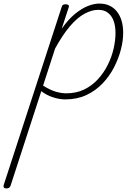

<svg xmlns="http://www.w3.org/2000/svg" viewBox="-146 -539 762 1074"><path d="M-110 515Q-122 515 -125 508.5Q-128 502 -125 495L199 -500Q201 -508 205.5 -511.5Q210 -515 221 -515Q231 -515 236 -511.5Q241 -508 239 -500L199 -378Q237 -432 275 -462.5Q313 -493 347 -506Q381 -519 410 -519Q472 -519 507.5 -475Q543 -431 543 -355Q543 -311 530 -261Q517 -211 491.5 -161.5Q466 -112 427 -71.5Q388 -31 336.5 -7Q285 17 219 17Q187 17 151 5.5Q115 -6 85 -29L-87 500Q-90 507 -95 511Q-100 515 -110 515ZM95 -60Q135 -35 166.5 -26Q198 -17 225 -17Q280 -17 324 -38Q368 -59 401.5 -95.5Q435 -132 457 -176.5Q479 -221 489.5 -267Q500 -313 500 -355Q500 -394 489.5 -422.5Q479 -451 458 -467.5Q437 -484 403 -484Q367 -484 326.5 -462Q286 -440 245 -392Q204 -344 162 -267Z"/></svg>

Font: Playwrite MX Thin
Style: Regular
Weight: 250
Designer: Veronika Burian, José Scaglione
Foundry: TypeTogether
Version: Version 1.002